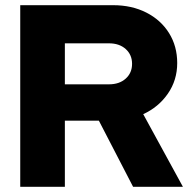

<svg xmlns="http://www.w3.org/2000/svg" viewBox="-20 -720 733 740"><path d="M58 0V-700H416Q488 -700 544 -671.5Q600 -643 631.5 -592.5Q663 -542 663 -477Q663 -411 627 -359Q591 -307 532 -280L685 0H493L361 -255H230V0ZM230 -395H400Q440 -395 464.5 -417Q489 -439 489 -474Q489 -509 464.5 -531Q440 -553 400 -553H230Z"/></svg>

Font: Red Hat Display Black
Style: Regular
Weight: 900
Designer: Pentagram, MCKL
Foundry: Pentagram, MCKL
Version: Version 1.023; ttfautohint (v1.8.3)